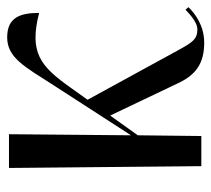

<svg xmlns="http://www.w3.org/2000/svg" viewBox="-47 -534 589 535"><g transform="rotate(-90 247.5 -266.5)"><path d="M52 0H136L138 -177L193 -254L285 -61C308 -14 340 8 396 8C445 8 479 -19 495 -36L488 -44C471 -28 451 -11 433 -11C406 -11 397 -25 377 -61L237 -317L272 -366C331 -449 369 -480 479 -452C479 -504 467 -541 411 -541C354 -541 329 -492 277 -411L138 -196L141 -536H47Z"/></g></svg>

Font: Noto Serif Display Condensed
Style: Regular
Weight: 400
Width: 3
Designer: Monotype Design Team
Foundry: Monotype Imaging Inc.
Version: Version 2.009